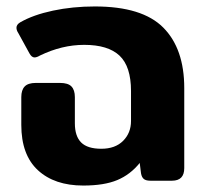

<svg xmlns="http://www.w3.org/2000/svg" viewBox="-20 -560 643 595"><path d="M46 -173V-259Q46 -281 56.5 -292Q67 -303 91 -303H166Q191 -303 201.5 -292Q212 -281 212 -259V-178Q212 -138 231.5 -118.5Q251 -99 294 -99Q337 -99 361.5 -123.5Q386 -148 386 -185V-278Q386 -354 350.5 -387.5Q315 -421 241 -421Q172 -421 104 -388Q94 -382 87 -382Q78 -382 71 -395L37 -457Q31 -466 31 -474Q31 -484 43 -491Q83 -514 144 -527Q205 -540 274 -540Q421 -540 486 -474.5Q551 -409 551 -287V-39Q551 0 513 0H446Q432 0 425.5 -5.5Q419 -11 417 -23L413 -55Q384 -19 343.5 -2Q303 15 238 15Q149 15 97.5 -32.5Q46 -80 46 -173Z"/></svg>

Font: Mitr Medium
Style: Regular
Weight: 500
Designer: Thanarat Vachiruckul
Foundry: Cadson Demak
Version: Version 1.003